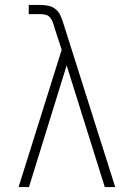

<svg xmlns="http://www.w3.org/2000/svg" viewBox="-20 -755 540 775"><path d="M55 0 229 -554 199 -646Q199 -646 199 -646.5Q199 -647 199 -647Q199 -647 199 -647.5Q199 -648 199 -648Q196 -658 192 -668Q188 -678 181 -685.5Q174 -693 163.5 -695.5Q153 -698 143 -698H96V-735H143Q160 -735 176.5 -731.5Q193 -728 206 -716.5Q219 -705 225.5 -689Q232 -673 237 -657L445 0H403L249 -491L97 0Z"/></svg>

Font: Iosevka SS04 Extralight
Style: Regular
Weight: 200
Monospace: yes
Designer: Belleve Invis
Foundry: Belleve Invis
Version: Version 19.0.0; ttfautohint (v1.8.4)